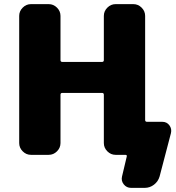

<svg xmlns="http://www.w3.org/2000/svg" viewBox="-20 -750 852 930"><path d="M766 -160Q788 -160 800.5 -143Q813 -126 808 -105L753 105Q746 129 726 144.5Q706 160 681 160H615Q593 160 579.5 143Q566 126 571 105L594 8Q596 0 587 0H540Q517 0 500 -17Q483 -34 483 -57V-291Q483 -300 474 -300H282Q273 -300 273 -291V-57Q273 -34 256 -17Q239 0 216 0H130Q107 0 90 -17Q73 -34 73 -57V-673Q73 -696 90 -713Q107 -730 130 -730H216Q239 -730 256 -713Q273 -696 273 -673V-459Q273 -450 282 -450H474Q483 -450 483 -459V-673Q483 -696 500 -713Q517 -730 540 -730H626Q649 -730 666 -713Q683 -696 683 -673V-169Q683 -160 692 -160Z"/></svg>

Font: Rounded Mplus 1c Black
Style: Regular
Weight: 900
Version: Version 1.059.20150529